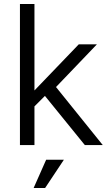

<svg xmlns="http://www.w3.org/2000/svg" viewBox="-20 -720 540 953"><path d="M209 73H297L204 213H147ZM79 -700V0H151V-192L203 -244L401 0H490L258 -288L461 -500H371L151 -271V-700Z"/></svg>

Font: Haskoy
Style: Regular
Weight: 400
Designer: Ertekin Erdin
Foundry: Ertekin Erdin
Version: Version 1.500